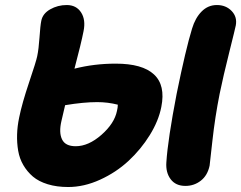

<svg xmlns="http://www.w3.org/2000/svg" viewBox="-20 -729 958 763"><path d="M251 14.2Q205.6 14.2 169.7 3.2Q133.8 -7.8 110.8 -27.3Q87.9 -46.9 72.8 -72.8Q57.6 -98.6 52.2 -130.1Q46.9 -161.6 47.9 -194.3Q48.8 -227.1 56.2 -262.2Q67.4 -317.9 95.7 -401.9Q124 -485.8 127.9 -505.9Q133.8 -533.7 137 -580.6Q140.1 -627.4 144 -646Q149.4 -674.8 179.4 -691.9Q209.5 -709 245.1 -709Q283.2 -709 302.2 -679.7Q321.3 -650.4 312 -605Q302.7 -557.1 275.9 -456.1Q354 -476.1 439.9 -476.1Q545.9 -476.1 592 -433.1Q638.2 -390.1 621.1 -304.2Q610.4 -249 575.2 -192.1Q540 -135.3 490.7 -89.6Q441.4 -43.9 377.7 -14.9Q314 14.2 251 14.2ZM716.8 9.8Q678.2 9.8 658.2 -16.8Q638.2 -43.5 641.1 -84Q647 -175.3 682.1 -356.9Q718.3 -534.7 743.2 -615.2Q755.9 -657.7 781.2 -683.3Q806.6 -709 841.8 -709Q877.9 -709 900.6 -685.3Q923.3 -661.6 917 -627.9Q915.5 -619.1 891.4 -522.7Q867.2 -426.3 853 -356.9Q834.5 -264.2 824 -168.9Q813.5 -73.7 813 -70.8Q804.7 -31.7 778.1 -11Q751.5 9.8 716.8 9.8ZM224.1 -248Q213.4 -202.1 226.6 -175Q239.7 -147.9 280.8 -147.9Q331.5 -147.9 383.1 -193.1Q434.6 -238.3 444.8 -288.1Q448.2 -301.8 448.2 -313Q408.2 -323.2 366.2 -323.2Q312 -323.2 238.8 -311Q231.4 -278.3 224.1 -248Z"/></svg>

Font: Shantell Sans Normal
Style: Italic
Weight: 800
Italic angle: -11.31°
Designer: Stephen Nixon, Anya Danilova, Shantell Martin
Foundry: Arrow Type
Version: Version 1.006;[559af2be0]